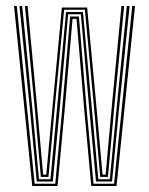

<svg xmlns="http://www.w3.org/2000/svg" viewBox="-20 -620 497 640"><path d="M87.5 0 26.8 -600H36L95.5 -7.5H164.2L187 -252.5L213.8 -564.8H243L269.2 -251.8L291.8 -7.5H360.2L420.8 -600H430L368.5 0H284.2L261.2 -249.8L235 -557.2H221.8L195.2 -250L171.8 0ZM102.5 -15 80 -252.8 44.8 -600H54L87.8 -258L110 -22.5H148.2L170.2 -259.5L200.2 -580H256.5L286 -259L307.8 -22.5H346L368.2 -255.2L402.8 -600H412L376 -250L353.5 -15H300L277.8 -254L249.5 -572.5H207.2L178.8 -254.5L156 -15ZM116.2 -30.2 95.5 -263.2 63 -600H72L103 -270.8L123.8 -37.8H134.2L155.8 -271.8L186.2 -595H270.5L300.8 -271.5L321.8 -37.8H332L353 -269L384.8 -600H393.8L360.8 -261.2L339.8 -30.2H314.2L293.2 -264.2L263 -587.5H193.8L162.8 -264.5L141.5 -30.2Z"/></svg>

Font: Big Shoulders Inline Display Light
Style: Regular
Weight: 300
Designer: Patric King
Foundry: XO Type Co
Version: Version 1.000